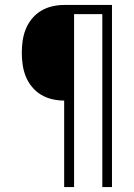

<svg xmlns="http://www.w3.org/2000/svg" viewBox="-20 -755 540 775"><path d="M239 0V-349Q215 -349 191 -354.5Q167 -360 146 -372.5Q125 -385 109 -404.5Q93 -424 84 -446.5Q75 -469 71.5 -493.5Q68 -518 68 -542Q68 -567 71.5 -591Q75 -615 84 -637.5Q93 -660 109 -679.5Q125 -699 146 -711.5Q167 -724 191 -729.5Q215 -735 239 -735H432V0H393V-698H279V0Z"/></svg>

Font: Iosevka SS18 Extralight
Style: Regular
Weight: 200
Monospace: yes
Designer: Belleve Invis
Foundry: Belleve Invis
Version: Version 25.1.1; ttfautohint (v1.8.4)